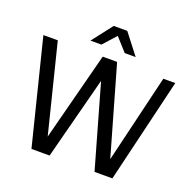

<svg xmlns="http://www.w3.org/2000/svg" viewBox="-158 -1095 1252 1253"><g transform="rotate(20 468.0 -469.0)"><path d="M625 -796H549L468 -886L387 -796H311L421 -938H515ZM926 -725 753 0H629L466 -573L317 0H191L10 -725H110L263 -112L422 -725H522L697 -113L843 -725Z"/></g></svg>

Font: AbakuTLSymSans
Style: Regular
Weight: 400
Version: Version 2007.05.04